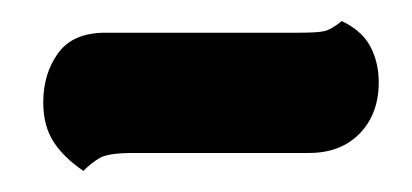

<svg xmlns="http://www.w3.org/2000/svg" viewBox="-20 -329 391 182"><path d="M59 -167Q40 -180 30.5 -195Q21 -210 21 -232Q21 -259 35 -278.5Q49 -298 80 -298H264Q281 -298 287.5 -299.5Q294 -301 304 -309Q323 -300 331 -285Q339 -270 339 -251Q339 -221 321 -202.5Q303 -184 273 -184H107Q83 -184 75 -179.5Q67 -175 59 -167Z"/></svg>

Font: Sansita Swashed Black
Style: Regular
Weight: 900
Designer: Pablo Cosgaya
Foundry: Omnibus-Type
Version: Version 1.003; ttfautohint (v1.8.3)